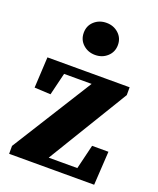

<svg xmlns="http://www.w3.org/2000/svg" viewBox="-136 -812 737 895"><g transform="rotate(20 232.0 -364.5)"><path d="M18.4 0V-39.2L284.2 -463.1V-429.8L276.6 -437.7H199.8H101.7L138.7 -466.7L104.7 -326.7L24.4 -330.7L32.4 -483.5H440.1V-444.7L182.4 -20.8L185.3 -58L190.3 -46.2H269H369.8L332.8 -17.2L369.1 -167.2H450.1L440.1 0ZM236.8 -569.9Q201.4 -569.9 176.7 -592.3Q152.1 -614.7 152.1 -649.6Q152.1 -684.5 176.7 -706.8Q201.4 -729 236.8 -729Q272.2 -729 296.8 -706.7Q321.5 -684.4 321.5 -649.8Q321.5 -615.1 296.8 -592.5Q272.2 -569.9 236.8 -569.9Z"/></g></svg>

Font: Source Serif 4 Variable
Style: Regular
Weight: 400
Designer: Frank Grießhammer
Foundry: Adobe
Version: Version 4.005;hotconv 1.1.0;makeotfexe 2.6.0